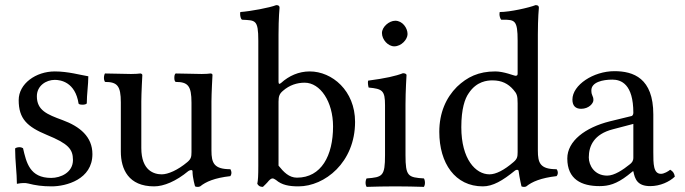

<svg xmlns="http://www.w3.org/2000/svg" viewBox="-20 -728 2676 750"><path d="M39 -148C39 -99 46 -52 46 -10C56 -12 66 -13 71 -13C78 -13 84 -13 91 -11C118 -4 145 0 182 0C238 0 341 -27 341 -126C341 -194 292 -234 224 -259C164 -281 124 -297 124 -352C124 -393 160 -416 194 -416C216 -416 274 -408 287 -323C290 -320 295 -319 301 -319C308 -319 316 -320 319 -324C319 -360 325 -397 325 -430C294 -435 246 -449 194 -449C120 -449 53 -401 53 -337C53 -264 86 -233 163 -201C246 -167 265 -146 265 -103C265 -54 217 -33 180 -33C96 -33 83 -93 70 -149C67 -151 62 -153 56 -153C49 -153 42 -151 39 -148Z M582 0C620 0 668 -20 716 -60C722 -64 732 -66 732 -59C732 -33 742 0 742 0C746 2 749 2 752 2C755 2 758 2 762 0C784 -18 818 -33 880 -40C882 -43 884 -48 884 -53C884 -58 882 -64 880 -67C816 -67 806 -91 806 -140V-332C806 -362 810 -435 810 -435C810 -438 808 -441 802 -441C798 -440 782 -439 768 -439C736 -439 700 -441 666 -441C662 -438 661 -431 661 -424C661 -417 662 -411 666 -408C714 -408 728 -393 728 -327V-134C728 -115 726 -107 712 -95C674 -63 636 -47 612 -47C582 -47 532 -61 532 -150V-332C532 -362 536 -435 536 -435C536 -438 532 -441 528 -441C522 -440 508 -439 492 -439C460 -439 424 -441 390 -441C388 -438 386 -431 386 -424C386 -417 388 -411 390 -408C438 -408 452 -393 452 -328V-136C452 -67 482 0 582 0Z M1085 -373C1111 -396 1141 -405 1170 -405C1231 -405 1281 -331 1281 -234C1281 -120 1235 -34 1140 -34C1109 -34 1088 -56 1068 -81V-331C1068 -352 1072 -362 1085 -373ZM1078 -404C1071 -398 1068 -400 1068 -409V-593C1068 -658 1072 -698 1072 -698C1072 -705 1068 -708 1059 -708C1034 -698 959 -684 919 -681C918 -679 918 -677 918 -674C918 -666 920 -655 925 -651C977 -648 989 -653 989 -569V-81C989 -42 988 -24 985 -10C990 -2 995 2 1007 2C1013 -4 1023 -13 1030 -22C1036 -28 1040 -31 1045 -31C1048 -31 1052 -29 1058 -25C1081 -5 1110 0 1146 0C1248 0 1367 -93 1367 -252C1367 -374 1277 -449 1190 -449C1147 -449 1109 -432 1078 -404Z M1472 -599C1472 -573 1496 -547 1520 -547C1548 -547 1572 -574 1572 -595C1572 -619 1552 -647 1524 -647C1500 -647 1472 -623 1472 -599ZM1564 -122V-321C1564 -371 1568 -435 1568 -435C1568 -439 1562 -442 1554 -442C1526 -431 1486 -422 1418 -413C1416 -407 1418 -392 1420 -386C1474 -381 1484 -374 1484 -317V-122C1484 -39 1474 -36 1412 -31C1410 -28 1408 -21 1408 -14C1408 -7 1410 -1 1412 2C1446 1 1484 0 1524 0C1564 0 1602 1 1636 2C1638 -1 1640 -7 1640 -14C1640 -21 1638 -28 1636 -31C1574 -35 1564 -39 1564 -122Z M2002 -134C2002 -115 2000 -107 1986 -95C1949 -63 1917 -47 1892 -47C1838 -47 1782 -106 1782 -231C1782 -303 1796 -343 1811 -364C1842 -411 1884 -414 1904 -414C1940 -414 1965 -401 1985 -378C1999 -362 2002 -355 2002 -324ZM1992 -62C1997 -66 2006 -66 2006 -59C2009 -34 2017 0 2017 0C2021 2 2024 2 2027 2C2030 2 2033 2 2036 0C2058 -18 2093 -33 2154 -40C2157 -43 2159 -48 2159 -53C2159 -58 2157 -64 2154 -67C2090 -67 2081 -91 2081 -140V-593C2081 -658 2085 -698 2085 -698C2085 -705 2081 -708 2072 -708C2047 -698 1972 -681 1932 -681C1932 -679 1931 -676 1931 -673C1931 -665 1934 -655 1938 -651H1945C1991 -651 2002 -649 2002 -569V-441C2002 -434 2000 -432 1993 -432C1989 -432 1948 -449 1915 -449C1849 -449 1805 -427 1765 -389C1722 -346 1696 -287 1696 -213C1696 -90 1758 0 1866 0C1905 0 1943 -22 1992 -62Z M2454 -244V-112C2454 -99 2448 -92 2440 -86C2414 -65 2380 -42 2352 -42C2302 -42 2280 -82 2280 -113C2280 -158 2300 -204 2374 -223ZM2290 -375C2290 -407 2334 -417 2372 -417C2406 -417 2454 -400 2454 -287C2454 -280 2450 -276 2448 -275L2362 -254C2266 -230 2196 -177 2196 -109C2196 -27 2252 -1 2322 -1C2357 -1 2388 -9 2432 -43L2452 -59H2454C2460 -28 2470 -1 2520 -1C2559 -1 2595 -18 2616 -38C2614 -50 2610 -58 2598 -65C2591 -59 2574 -49 2562 -49C2532 -49 2532 -88 2532 -134V-281C2532 -423 2454 -450 2380 -450C2298 -450 2216 -396 2216 -339C2216 -315 2228 -303 2250 -303C2280 -303 2298 -324 2298 -337C2298 -355 2290 -353 2290 -375Z"/></svg>

Font: Ponomar Unicode
Style: Regular
Weight: 400
Version: 1.3